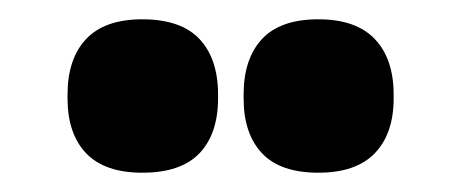

<svg xmlns="http://www.w3.org/2000/svg" viewBox="-20 -710 478 199"><path d="M127.5 -531Q88.5 -531 69.2 -551.2Q50 -571.5 50 -608V-612Q50 -649 69.2 -669.5Q88.5 -690 127.5 -690Q167.5 -690 186.8 -669.5Q206 -649 206 -612V-608Q206 -571.5 186.8 -551.2Q167.5 -531 127.5 -531ZM310 -531Q270.5 -531 251.5 -551.2Q232.5 -571.5 232.5 -608V-612Q232.5 -649 251.5 -669.5Q270.5 -690 310 -690Q349 -690 368.5 -669.5Q388 -649 388 -612V-608Q388 -571.5 368.5 -551.2Q349 -531 310 -531Z"/></svg>

Font: Anek Tamil ExtraBold
Style: Regular
Weight: 800
Designer: Aadarsh Rajan (Tamil), Yesha Goshar (Latin)
Foundry: Ek Type
Version: Version 1.003